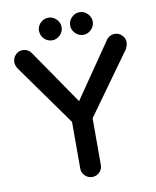

<svg xmlns="http://www.w3.org/2000/svg" viewBox="-93 -910 809 996"><g transform="rotate(-10 312.0 -412.0)"><path d="M257.8 -39.1V-285.2L25.9 -609.9Q16.6 -627.9 16.6 -641.6Q16.6 -665 33.2 -681.2Q47.9 -696.3 69.3 -696.3Q99.6 -696.3 116.7 -669.9L312.5 -384.8L508.3 -669.9Q525.4 -696.3 555.7 -696.3Q576.7 -696.3 592.5 -680.4Q608.4 -664.6 608.4 -643.6Q608.4 -629.9 599.6 -609.9L366.2 -285.2V-39.1Q366.2 -17.1 350.3 -1.2Q334.5 14.6 312.5 14.6Q290 14.6 273.9 -1.5Q257.8 -17.6 257.8 -39.1ZM352.8 -737.5Q335 -755.4 335 -779.3Q335 -803.2 352.8 -821Q370.6 -838.9 394.5 -838.9Q418.5 -838.9 436.3 -821Q454.1 -803.2 454.1 -779.3Q454.1 -755.4 436.3 -737.5Q418.5 -719.7 394.5 -719.7Q370.6 -719.7 352.8 -737.5ZM171.9 -770Q170.9 -774.4 170.9 -780.8Q170.9 -787.1 172.9 -794.4Q176.8 -809.6 188.5 -821.3Q206.5 -838.9 230.5 -838.9Q254.4 -838.9 272.2 -821Q290 -803.2 290 -779.3Q290 -755.4 272.2 -737.5Q254.4 -719.7 230.5 -719.7Q206.5 -719.7 188.5 -737.3Q174.8 -751.5 171.9 -770ZM116.7 -669.9Q116.7 -669.9 116.7 -669.9Z"/></g></svg>

Font: YuPearl-SemiBold
Style: SemiBold
Weight: 600
Designer: Max Yao
Foundry: Max-Everyday
Version: Version 1.011; ttfautohint (v1.8.3)